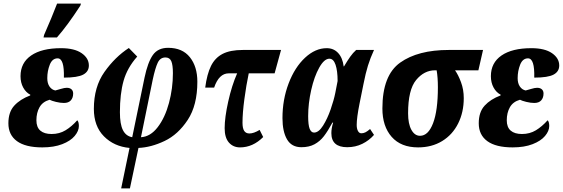

<svg xmlns="http://www.w3.org/2000/svg" viewBox="-20 -816 3154 1076"><path d="M27 -125Q27 -188 60 -224Q93 -260 149 -281L150 -285Q125 -298 110 -325.5Q95 -353 95 -389Q95 -464 154.5 -505Q214 -546 322 -546Q397 -546 437.5 -518Q478 -490 478 -449Q478 -415 446.5 -398Q415 -381 338 -381Q341 -489 303 -489Q273 -489 259 -453.5Q245 -418 245 -378Q245 -349 257.5 -331Q270 -313 290 -309Q299 -311 320 -317.5Q341 -324 354 -324Q371 -324 380.5 -315.5Q390 -307 390 -292Q390 -268 377 -253.5Q364 -239 338 -239Q318 -239 293.5 -245Q269 -251 258 -257Q219 -246 201.5 -215Q184 -184 184 -142Q184 -103 206 -84Q228 -65 269 -65Q313 -65 347.5 -86Q382 -107 413 -142Q422 -133 422 -110Q422 -82 398.5 -54Q375 -26 328.5 -8Q282 10 217 10Q123 10 75 -25Q27 -60 27 -125ZM227 -620Q271 -720 300 -796H434L430 -784Q358 -673 299 -606H224Z M706 13Q619 5 562.5 -52Q506 -109 506 -206Q506 -329 565.5 -413Q625 -497 702 -547L749 -499Q693 -436 672.5 -363Q652 -290 652 -187Q652 -120 669 -86.5Q686 -53 721 -47L790 -381Q808 -467 836.5 -507.5Q865 -548 922 -548Q1002 -548 1044 -495.5Q1086 -443 1086 -358Q1086 -226 1032 -144Q978 -62 902.5 -26Q827 10 756 13L708 240H659ZM949 -406Q949 -452 940 -473Q931 -494 907 -494Q878 -494 864 -464.5Q850 -435 836 -370L770 -47Q823 -50 864 -103.5Q905 -157 927 -239Q949 -321 949 -406Z M1239 -98Q1239 -157 1259 -247Q1279 -337 1309 -405H1262Q1207 -405 1180 -325H1130Q1140 -401 1162.5 -446.5Q1185 -492 1227.5 -514Q1270 -536 1341 -536H1555L1519 -405H1374Q1360 -339 1349.5 -260.5Q1339 -182 1339 -128Q1339 -97 1348.5 -82.5Q1358 -68 1378 -68Q1402 -68 1435 -88L1455 -48Q1397 10 1325 10Q1287 10 1263 -17Q1239 -44 1239 -98Z M1563 -154Q1563 -258 1597.5 -348.5Q1632 -439 1689.5 -492.5Q1747 -546 1811 -546Q1850 -546 1875 -519Q1900 -492 1906 -444H1908Q1927 -476 1942.5 -498Q1958 -520 1976 -536H2076Q2055 -490 2042 -448Q2029 -406 2017 -345L1995 -236Q1979 -156 1979 -116Q1979 -95 1986 -82Q1993 -69 2005 -69Q2017 -69 2028 -74.5Q2039 -80 2054 -93L2076 -60Q2049 -29 2010.5 -10Q1972 9 1926 9Q1837 9 1837 -70Q1837 -97 1847 -129H1843Q1817 -81 1795 -52.5Q1773 -24 1742.5 -7.5Q1712 9 1669 9Q1614 9 1588.5 -35Q1563 -79 1563 -154ZM1859 -295 1872 -362Q1872 -419 1860.5 -453Q1849 -487 1826 -487Q1797 -487 1769 -437Q1741 -387 1724 -311.5Q1707 -236 1707 -165Q1707 -115 1715.5 -94Q1724 -73 1740 -73Q1766 -73 1790.5 -112Q1815 -151 1833 -203Q1851 -255 1859 -295Z M2123 -208Q2123 -394 2222.5 -465Q2322 -536 2495 -536H2687L2661 -422H2530Q2548 -397 2563.5 -355.5Q2579 -314 2579 -266Q2579 -187 2547.5 -124Q2516 -61 2458 -25.5Q2400 10 2323 10Q2227 10 2175 -49Q2123 -108 2123 -208ZM2434 -327Q2434 -382 2427 -422H2418Q2357 -422 2312 -367.5Q2267 -313 2267 -181Q2267 -122 2285.5 -88.5Q2304 -55 2334 -55Q2380 -55 2407 -125.5Q2434 -196 2434 -327Z M2663 -125Q2663 -188 2696 -224Q2729 -260 2785 -281L2786 -285Q2761 -298 2746 -325.5Q2731 -353 2731 -389Q2731 -464 2790.5 -505Q2850 -546 2958 -546Q3033 -546 3073.5 -518Q3114 -490 3114 -449Q3114 -415 3082.5 -398Q3051 -381 2974 -381Q2977 -489 2939 -489Q2909 -489 2895 -453.5Q2881 -418 2881 -378Q2881 -349 2893.5 -331Q2906 -313 2926 -309Q2935 -311 2956 -317.5Q2977 -324 2990 -324Q3007 -324 3016.5 -315.5Q3026 -307 3026 -292Q3026 -268 3013 -253.5Q3000 -239 2974 -239Q2954 -239 2929.5 -245Q2905 -251 2894 -257Q2855 -246 2837.5 -215Q2820 -184 2820 -142Q2820 -103 2842 -84Q2864 -65 2905 -65Q2949 -65 2983.5 -86Q3018 -107 3049 -142Q3058 -133 3058 -110Q3058 -82 3034.5 -54Q3011 -26 2964.5 -8Q2918 10 2853 10Q2759 10 2711 -25Q2663 -60 2663 -125Z"/></svg>

Font: Noto Serif CondExtraBold
Style: Italic
Weight: 800
Width: 3
Italic angle: -12°
Designer: Monotype Design Team
Foundry: Monotype Imaging Inc.
Version: Version 1.001